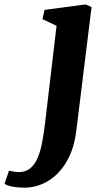

<svg xmlns="http://www.w3.org/2000/svg" viewBox="-140 -587 474 864"><path d="M203.5 0.5Q193.5 82.5 160 139.8Q126.5 197 76.8 227.2Q27 257.5 -31.5 257.5Q-59.5 257.5 -84.5 252.8Q-109.5 248 -119.5 239.5L-99.5 181Q-92.5 183 -78.8 185.2Q-65 187.5 -55.5 187.5Q-24 187.5 -3.5 170Q17 152.5 29.8 122.5Q42.5 92.5 49.8 53Q57 13.5 62.5 -30.5L114.5 -471L51 -501L60.5 -542.5L245.5 -567L272 -555Z"/></svg>

Font: Merriweather 20pt ExtraBold
Style: Italic
Weight: 800
Italic angle: -7.8°
Version: Version 2.101